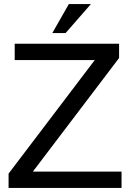

<svg xmlns="http://www.w3.org/2000/svg" viewBox="-20 -920 636 940"><path d="M317 -900 236 -758H301L425 -900ZM563 -636V-706H52V-626H444L22 -70V0H575V-80H141Z"/></svg>

Font: Alpha Lyrae Medium
Style: Regular
Weight: 500
Designer: Nikolay Petroussenko, Plamen Motev
Foundry: Fontfabric LLC
Version: Version 1.000;hotconv 1.0.109;makeotfexe 2.5.65596